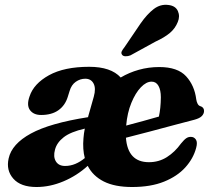

<svg xmlns="http://www.w3.org/2000/svg" viewBox="-20 -755 876 789"><path d="M15.5 -104Q28.5 -163.5 106.8 -206.2Q185 -249 342 -273.5Q342 -274.5 342.5 -275.5L342 -275L365.5 -358Q375 -392 364.5 -411.8Q354 -431.5 330.5 -431.5Q309.5 -431.5 291.5 -419Q273.5 -406.5 266 -381L258.5 -357Q247.5 -321.5 220 -302Q192.5 -282.5 149 -282.5Q118 -282.5 103.2 -302.5Q88.5 -322.5 101.5 -359Q118.5 -411 181.2 -445.8Q244 -480.5 346.5 -480.5Q436 -480.5 476 -436.5Q510.5 -457 550.5 -468.2Q590.5 -479.5 634.5 -479.5Q710 -479.5 744.8 -441.5Q779.5 -403.5 786.5 -346.5Q788 -336.5 792 -328.8Q796 -321 802.5 -319Q818.5 -314.5 818.5 -299Q818.5 -288 809.8 -278.5Q801 -269 779 -263Q748 -255 698.2 -241.8Q648.5 -228.5 594.8 -214.2Q541 -200 497.5 -189Q505 -88.5 592 -88.5Q633 -88.5 666 -109.5Q699 -130.5 724 -165.5Q737 -181.5 745.8 -187.2Q754.5 -193 765 -192.5Q777.5 -192.5 785 -181.5Q792.5 -170.5 786 -147Q774.5 -103.5 741.5 -67Q708.5 -30.5 654 -8.5Q599.5 13.5 523 13.5Q451.5 13.5 406.5 -9.2Q361.5 -32 340.5 -73.5Q296 -33 240.8 -9.8Q185.5 13.5 130 13.5Q65 13.5 34.8 -20.8Q4.5 -55 15.5 -104ZM603 -419.5Q581 -419.5 558.8 -396.2Q536.5 -373 519.8 -332.2Q503 -291.5 498.5 -239Q532 -248 568.5 -257.8Q605 -267.5 633 -276Q640.5 -310 641 -355Q641 -385 631.2 -402.2Q621.5 -419.5 603 -419.5ZM323 -187Q324.5 -207 328.5 -226.5Q270 -213 241.8 -191Q213.5 -169 206 -140Q198 -111 209.5 -92Q221 -73 247.5 -73Q269 -73 289.5 -81.5Q310 -90 328.5 -105.5Q319 -141.5 323 -187ZM558 -659Q584.5 -697 612 -718Q639.5 -739 672.5 -734.5Q701.5 -731 711 -709.5Q720.5 -688 710.5 -664.5Q700 -638 678 -619.5Q656 -601 619 -584L516 -527.5Q506 -523.5 496 -523.8Q486 -524 482 -529.5Q476.5 -536.5 480.5 -544.5Q484.5 -552.5 491.5 -561Z"/></svg>

Font: Fraunces 9pt
Style: Bold Italic
Weight: 700
Italic angle: -16°
Version: Version 1.000;[b76b70a41]